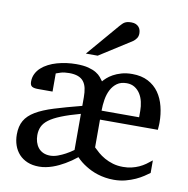

<svg xmlns="http://www.w3.org/2000/svg" viewBox="-82 -813 886 905"><g transform="rotate(10 360.5 -360.5)"><path d="M587.9 -329.1Q587.9 -351.6 583 -372.8Q578.1 -394 567.6 -410.4Q557.1 -426.8 541 -436.8Q524.9 -446.8 502.9 -446.8Q475.1 -446.8 457 -433.8Q439 -420.9 428 -399.9Q417 -378.9 412.6 -352.3Q408.2 -325.7 408.2 -298.8H587.9ZM314.9 -267.1Q259.8 -252 223.9 -237.5Q188 -223.1 167.2 -207.5Q146.5 -191.9 138.2 -173.6Q129.9 -155.3 129.9 -132.8Q129.9 -115.7 134.5 -100.3Q139.2 -85 148.4 -73.2Q157.7 -61.5 172.1 -54.7Q186.5 -47.9 206.1 -47.9Q223.6 -47.9 242.7 -54.9Q261.7 -62 277.8 -70.8Q296.9 -81.1 314.9 -94.2ZM687 -49.8Q676.3 -42 660.2 -31.2Q644 -20.5 623.3 -11Q602.5 -1.5 576.7 5.4Q550.8 12.2 521 12.2Q499 12.2 479.7 9Q460.4 5.9 443.4 0.5Q426.3 -4.9 412.1 -11.7Q397.9 -18.6 386.2 -25.9Q358.9 -42.5 338.9 -64Q312.5 -42.5 283.7 -25.9Q271 -18.6 256.8 -11.7Q242.7 -4.9 227.3 0.5Q211.9 5.9 195.8 9Q179.7 12.2 163.1 12.2Q131.3 12.2 107.4 2.2Q83.5 -7.8 67.1 -25.6Q50.8 -43.5 42.5 -67.4Q34.2 -91.3 34.2 -119.1Q34.2 -158.7 49.6 -185.5Q64.9 -212.4 98.4 -232.4Q131.8 -252.4 185.3 -269Q238.8 -285.6 314.9 -305.2V-346.2Q314.9 -371.1 310.8 -389.9Q306.6 -408.7 296.6 -421.4Q286.6 -434.1 269.8 -440.4Q252.9 -446.8 228 -446.8Q203.6 -446.8 188 -441.9Q172.4 -437 165 -434.1V-347.2H95.2Q75.2 -347.2 66.2 -353Q57.1 -358.9 57.1 -376Q57.1 -396.5 65.4 -413.3Q73.7 -430.2 87.9 -443.1Q102.1 -456.1 121.1 -465.8Q140.1 -475.6 161.9 -481.7Q183.6 -487.8 207 -491Q230.5 -494.1 252.9 -494.1Q288.1 -494.1 311.3 -488Q334.5 -481.9 349.1 -472.9Q363.8 -463.9 372.1 -453.6Q380.4 -443.4 386.2 -435.1Q392.1 -442.4 403.1 -452.4Q414.1 -462.4 430.7 -471.7Q447.3 -481 469.7 -487.5Q492.2 -494.1 521 -494.1Q565.4 -494.1 597.2 -477.5Q628.9 -460.9 648.7 -432.9Q668.5 -404.8 677.7 -367.9Q687 -331.1 687 -291Q687 -286.6 686.8 -280.5Q686.5 -274.4 686 -269Q685.5 -262.7 685.1 -255.9H408.2V-123Q418.9 -112.3 432.9 -100.3Q446.8 -88.4 464.6 -78.4Q482.4 -68.4 504.4 -61.8Q526.4 -55.2 553.2 -55.2Q575.7 -55.2 594.2 -59.6Q612.8 -64 628.9 -71.3Q645 -78.6 659.2 -88.6Q673.3 -98.6 687 -109.9ZM520.5 -688Q520.5 -674.3 513.9 -664.6Q507.3 -654.8 497.6 -647.9L345.2 -550.8H288.6L421.4 -706.1Q427.2 -712.4 432.1 -717.5Q437 -722.7 442.9 -726.1Q448.7 -729.5 456.3 -731.2Q463.9 -732.9 474.6 -732.9Q487.8 -732.9 496.6 -728.8Q505.4 -724.6 510.7 -718.3Q516.1 -711.9 518.3 -703.9Q520.5 -695.8 520.5 -688Z"/></g></svg>

Font: Charis SIL Afr
Style: Regular
Weight: 400
Foundry: SIL International
Version: Version 5.000